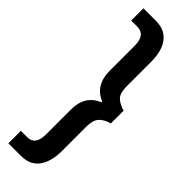

<svg xmlns="http://www.w3.org/2000/svg" viewBox="-279 -743 822 822"><g transform="rotate(45 132.0 -332.0)"><path d="M86 76.5H10V1H47Q73 1 85 -15.5Q97 -32 97 -64V-214Q97 -301 167 -329V-334.5Q97 -363 97 -450.5V-601.5Q97 -667 46.5 -667H10V-741H85.5Q124 -741 148.2 -723.5Q172.5 -706 184 -675Q195.5 -644 195.5 -603.5V-453Q195.5 -412.5 212.5 -396.2Q229.5 -380 260 -371V-294Q228 -285 211.8 -267.2Q195.5 -249.5 195.5 -211.5V-62.5Q195.5 0.5 168.8 38.5Q142 76.5 86 76.5Z"/></g></svg>

Font: Acari Sans Neue
Style: Bold
Weight: 700
Designer: Alfredo Marco Pradil (font), Cristiano Sobral (main changes)
Foundry: Hanken Design Co. (font), Cristiano Sobral (main changes)
Version: Version 2.459;March 19, 2022;FontCreator 14.0.0.2808 64-bit;